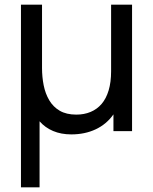

<svg xmlns="http://www.w3.org/2000/svg" viewBox="-20 -560 654 820"><path d="M69.5 240V-540H159.5V-269.5Q159.5 -231.5 166.5 -196Q173.5 -160.5 190.2 -132Q207 -103.5 235.2 -87Q263.5 -70.5 306 -70.5Q339.5 -70.5 367 -82Q394.5 -93.5 414 -116.2Q433.5 -139 444 -174Q454.5 -209 454.5 -255.5V-540H544V0H464.5V-71.5Q435 -29.5 388.8 -7.8Q342.5 14 284.5 14Q241 14 206.8 -0.5Q172.5 -15 149 -42V240Z"/></svg>

Font: Cns Manrope Med
Style: Regular
Weight: 500
Designer: Mikhail Sharanda
Foundry: Mikhail Sharanda
Version: Version 4.504